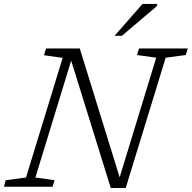

<svg xmlns="http://www.w3.org/2000/svg" viewBox="-45 -955 980 982"><path d="M802.5 -660 598 6.5H521.5L319 -645L136 -47L234 -33.5L224 0H-25L-15.5 -33.5L88 -47L275.5 -659L180 -672.5L190.5 -707H363L567 -48L754 -660L656 -673.5L666 -707H915.5L905 -673.5ZM541 -772 684 -935H760L756.5 -923L578.5 -772Z"/></svg>

Font: Newsreader Caption Light
Style: Italic
Weight: 300
Italic angle: -17°
Designer: Hugues Gentile
Foundry: Production Type
Version: Version 1.001